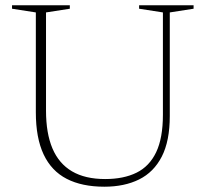

<svg xmlns="http://www.w3.org/2000/svg" viewBox="-20 -696 778 726"><path d="M596 -262.5V-649L506 -663V-676H712V-663L622 -649V-257Q622 -163 591.8 -104Q561.5 -45 506 -17.5Q450.5 10 374.5 10Q290 10 232.2 -19.8Q174.5 -49.5 145 -112Q115.5 -174.5 115.5 -271.5V-649L25.5 -663V-676H244V-663L154 -649V-277.5Q154 -192.5 178.2 -135Q202.5 -77.5 252.2 -48.2Q302 -19 377.5 -19Q447.5 -19 496.2 -43Q545 -67 570.5 -120.5Q596 -174 596 -262.5Z"/></svg>

Font: Newsreader 16pt 16pt ExtraLight
Style: Regular
Weight: 250
Version: Version 1.003